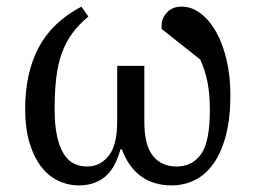

<svg xmlns="http://www.w3.org/2000/svg" viewBox="-20 -548 776 580"><path d="M219 12Q184 12 154 -3Q124 -18 102.5 -47Q81 -76 68.5 -119Q56 -162 56 -218Q56 -327 96.5 -404Q137 -481 226 -528L247 -498Q218 -474 198.5 -447.5Q179 -421 167 -388Q155 -355 150 -313.5Q145 -272 145 -218Q145 -169 152.5 -136Q160 -103 173 -82.5Q186 -62 204 -53.5Q222 -45 243 -45Q282 -45 308 -77Q334 -109 334 -181V-349H416V-181Q416 -109 442 -77Q468 -45 513 -45Q561 -45 587.5 -82.5Q614 -120 614 -216Q614 -263 607 -299Q600 -335 585 -368L469 -460Q468 -464 468 -470Q468 -493 484.5 -510.5Q501 -528 528 -528Q559 -528 586 -507.5Q613 -487 633 -451.5Q653 -416 664.5 -367Q676 -318 676 -261Q676 -191 662.5 -139.5Q649 -88 625.5 -54.5Q602 -21 569.5 -4.5Q537 12 499 12Q389 12 348 -97H344Q327 -37 295.5 -12.5Q264 12 219 12Z"/></svg>

Font: IBM Plex Serif
Style: Regular
Weight: 400
Designer: Mike Abbink, Paul van der Laan, Pieter van Rosmalen
Foundry: Bold Monday
Version: Version 3.001